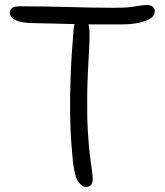

<svg xmlns="http://www.w3.org/2000/svg" viewBox="-20 -731 655 764"><path d="M323 13Q306 13 291.5 -8Q277 -29 270 -89Q267 -119 263.5 -166Q260 -213 259 -277.5Q258 -342 261 -426Q264 -510 273 -616Q274 -627 277 -635Q239 -636 201 -637Q160 -638 112 -639Q73 -640 53 -646.5Q33 -653 26 -662Q19 -671 19 -681Q19 -692 28 -699Q37 -706 58 -706Q120 -706 167 -705Q214 -704 255 -703Q296 -702 337.5 -701Q379 -700 430 -700Q477 -700 500 -703Q523 -706 536 -708.5Q549 -711 564 -711Q581 -711 588.5 -703.5Q596 -696 596 -685Q596 -668 577 -656.5Q558 -645 528.5 -639.5Q499 -634 467 -634H365Q348 -634 332 -634Q339 -609 335 -544Q328 -432 327 -350Q326 -268 329.5 -210.5Q333 -153 337.5 -115Q342 -77 345.5 -54.5Q349 -32 349 -19Q349 -2 341.5 5.5Q334 13 323 13Z"/></svg>

Font: Shantell Sans Light Light
Style: Regular
Weight: 300
Version: Version 1.008;[ac192a2d6]